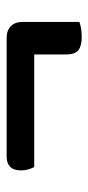

<svg xmlns="http://www.w3.org/2000/svg" viewBox="136 -577 266 578"><g transform="rotate(-90 269.0 -288.0)"><path d="M444 -401Q466 -401 479 -388.5Q492 -376 492 -353V-182Q473 -175 446 -175Q420 -175 407 -185Q394 -195 394 -224V-318H55Q51 -326 48 -336Q45 -346 45 -358Q45 -380 56 -390.5Q67 -401 86 -401Z"/></g></svg>

Font: Baloo Tammudu 2 Medium
Style: Regular
Weight: 500
Designer: Maithili Shingre, Omkar Shende and Ek Type
Foundry: Ek Type
Version: Version 1.640;hotconv 1.0.111;makeotfexe 2.5.65597; ttfautoh